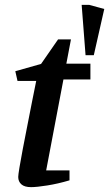

<svg xmlns="http://www.w3.org/2000/svg" viewBox="-20 -754 449 790"><path d="M332 -527 316 -734H347L409 -717L366 -527ZM108 16Q81 16 68 4.5Q55 -7 55 -26Q55 -34 60 -64.5Q65 -95 73.5 -139.5Q82 -184 92 -234.5Q102 -285 111.5 -334Q121 -383 129 -421H52L43 -461L149 -491L219 -592H272L253 -492H352V-427H241L170 -53H266V-12Q219 2 175 9Q131 16 108 16Z"/></svg>

Font: Manuale SemiBold
Style: Italic
Weight: 600
Italic angle: -11°
Designer: Eduardo Tunni / Pablo Cosgaya
Foundry: Eduardo Tunni / Pablo Cosgaya
Version: Version 1.002